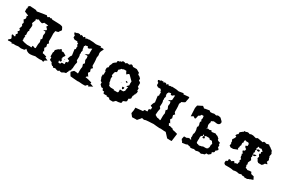

<svg xmlns="http://www.w3.org/2000/svg" viewBox="71 -1459 3578 2437"><g transform="rotate(30 1860.0 -240.5)"><path d="M50 -504C59 -522 70 -526 80 -526C89 -526 97 -523 103 -523C105 -523 107 -524 108 -524L160 -520L178 -509L280 -526C294 -528 295 -526 311 -532L331 -514L362 -531V-522C363 -522 365 -521 367 -520L388 -528C398 -514 391 -518 477 -515C492 -514 512 -513 519 -513C532 -510 556 -507 558 -496L574 -464C573 -450 553 -439 551 -427C549 -413 510 -414 505 -409L506 -407C504 -395 503 -380 500 -370C501 -351 502 -332 502 -314V-303L501 -262C501 -252 511 -240 516 -236L499 -216C500 -207 506 -186 508 -179L492 -157C495 -148 512 -117 514 -113H501L499 -111L513 -84L523 -87L559 -75H561C562 -74 571 -73 571 -67C571 -63 567 -60 561 -59C569 -54 580 -50 608 -38L572 -16C573 -12 574 -10 574 -8C574 1 566 2 560 2H556L546 -4C537 -2 520 -1 516 -1L491 -2C479 -2 465 -4 448 -7C418 0 396 4 378 4C334 4 321 -15 301 -32L297 -29C294 -2 270 -8 249 -4C248 -4 246 -2 240 -2C231 -2 214 -5 196 -8L163 -3L124 -4L103 4V-6C97 -8 86 -10 75 -10L47 -7C42 -10 41 -12 41 -15C41 -27 70 -37 70 -50C70 -66 52 -83 52 -94C52 -98 54 -101 60 -103L70 -102L87 -93C94 -97 100 -99 101 -101C93 -114 93 -119 93 -127C110 -142 108 -146 108 -151L93 -168C97 -173 101 -180 110 -184C109 -197 105 -207 103 -210H92L107 -244V-262L98 -274V-281L105 -297V-304L84 -338C90 -344 102 -352 102 -362L103 -373L95 -400L106 -399C107 -401 109 -404 109 -409L49 -433L48 -477C60 -491 56 -482 50 -504ZM210 -186C209 -184 200 -172 200 -162H211L204 -131C204 -129 207 -125 209 -121L204 -102C226 -91 251 -85 283 -81L327 -82L339 -79C343 -80 346 -79 348 -80L349 -104L361 -103C379 -102 375 -95 381 -95C382 -95 398 -98 399 -98L400 -150C400 -161 404 -175 407 -191L397 -232H406C409 -235 409 -241 412 -247L401 -284C401 -296 403 -305 406 -314C404 -323 403 -332 403 -341L367 -345L399 -360C399 -362 401 -364 407 -367C399 -392 380 -394 380 -406C380 -411 392 -418 395 -424C374 -431 351 -431 342 -431C336 -431 334 -435 334 -433L319 -419C316 -417 315 -412 310 -412C297 -412 267 -424 260 -428L254 -434C238 -425 237 -426 234 -421L216 -422C218 -412 221 -407 221 -402C221 -396 215 -396 215 -390C215 -376 204 -368 204 -363L203 -344L216 -334C218 -330 219 -324 219 -317C219 -298 214 -273 214 -272L215 -265H209L219 -250C214 -243 207 -241 207 -217C207 -209 208 -199 210 -186ZM204 -265 205 -264 206 -265Z M944 -208V-199C939 -186 934 -152 934 -131V-107H928V-83C918 -70 916 -67 907 -61V-48C899 -37 897 -37 892 -17C880 -15 866 -15 838 5H837C822 5 813 4 800 -2H798L791 12C779 10 757 7 743 -2L713 6L704 -9H691L674 -25C666 -37 666 -37 666 -45C652 -49 646 -52 630 -61V-96L615 -101V-167H622V-199L653 -229C665 -236 665 -237 674 -237C677 -249 682 -247 697 -251L705 -230H732L750 -221V-216C759 -216 759 -215 774 -206C767 -186 767 -184 752 -173C758 -160 759 -159 750 -146V-139H764V-117L754 -106C745 -108 739 -109 734 -114V-111C734 -102 736 -95 741 -83H768C768 -91 770 -93 778 -105H818V-138C831 -144 833 -145 845 -146V-176C833 -176 829 -180 816 -187C824 -217 832 -234 845 -247L834 -325V-337L847 -342C845 -350 844 -356 844 -363C844 -370 845 -377 847 -385C840 -389 839 -392 833 -401L838 -418C825 -420 820 -424 814 -438H774L748 -455V-489C733 -495 733 -499 725 -517C732 -521 740 -525 763 -526V-533H801L806 -519L815 -533C837 -532 845 -532 850 -518L865 -533H878L885 -519H887C896 -528 904 -530 909 -530C915 -530 918 -528 925 -527V-533L995 -530C1000 -530 1025 -524 1038 -524C1045 -524 1092 -530 1106 -534L1105 -519C1115 -519 1127 -521 1136 -521C1146 -521 1155 -520 1155 -513C1155 -505 1131 -481 1131 -448C1131 -437 1134 -429 1136 -422C1135 -409 1133 -393 1130 -381C1133 -358 1136 -335 1136 -313V-270C1136 -259 1154 -245 1157 -243L1136 -221C1137 -212 1146 -190 1148 -183L1130 -160C1135 -151 1153 -124 1159 -116H1144C1143 -116 1142 -115 1142 -114V-113L1131 -96L1173 -89L1216 -77H1221C1224 -77 1229 -74 1229 -69C1229 -68 1228 -62 1222 -62H1219C1226 -58 1240 -51 1263 -44L1276 -41L1218 -9V-20C1217 -20 1215 -22 1209 -23H1207C1172 -2 1198 1 1167 1H1137C1123 1 1106 -1 1086 -3C1083 -2 1077 -1 1068 -1C1038 -1 993 -9 961 -10C958 -15 934 -50 934 -59C934 -59 939 -66 940 -66L937 -65L966 -93H976C991 -93 1006 -92 1020 -88C1021 -88 1022 -89 1025 -90V-144C1025 -156 1028 -171 1031 -187L1018 -229H1027C1029 -231 1034 -240 1036 -245L1020 -282V-284C1020 -295 1022 -305 1025 -314C1022 -323 1020 -333 1020 -342L974 -345L1014 -362C1015 -364 1017 -366 1025 -370C1024 -378 1024 -392 1024 -403C1024 -421 1025 -440 1025 -451C994 -438 994 -437 991 -431H970L963 -450C951 -446 941 -446 929 -445C928 -439 927 -433 917 -427C922 -411 923 -396 923 -380H930C929 -362 930 -356 923 -345C924 -339 927 -333 927 -327C927 -322 924 -317 923 -312C926 -306 931 -296 931 -276C931 -265 930 -237 929 -223H934V-217C939 -217 942 -214 944 -208ZM800 -131 797 -125H793L792 -129ZM795 -162H786C786 -158 788 -159 791 -153H792C795 -159 795 -158 795 -162ZM1211 -66Z M1598 -312C1607 -296 1607 -297 1626 -293C1626 -311 1628 -306 1616 -312ZM1556 -261C1552 -257 1561 -257 1562 -258C1566 -262 1557 -262 1556 -261ZM1598 -227C1598 -210 1597 -212 1606 -198H1616C1625 -212 1626 -210 1626 -227ZM1456 -170 1464 -160ZM1502 -425H1540C1545 -409 1551 -401 1560 -387H1568C1574 -398 1573 -396 1588 -406H1598L1664 -340C1663 -330 1662 -320 1662 -311C1662 -302 1663 -292 1664 -283L1636 -255C1648 -252 1651 -253 1664 -255C1660 -236 1654 -223 1654 -206V-198L1636 -179H1588V-141L1578 -132H1522V-141H1474L1445 -151C1441 -170 1440 -174 1428 -189C1427 -208 1426 -217 1418 -236V-255C1420 -263 1422 -267 1422 -270C1422 -275 1418 -276 1408 -283L1418 -331C1430 -345 1428 -346 1445 -350V-387C1459 -396 1465 -401 1474 -416C1491 -416 1488 -416 1502 -425ZM1560 -529C1548 -522 1541 -519 1532 -510C1521 -513 1512 -515 1506 -515C1498 -515 1493 -512 1484 -501C1468 -509 1463 -509 1445 -510C1430 -500 1434 -502 1428 -491H1408V-482H1390L1380 -473V-454C1364 -445 1356 -438 1342 -425C1338 -405 1331 -395 1322 -378V-350C1311 -344 1313 -346 1304 -331V-293H1314V-236H1304V-198C1313 -181 1318 -170 1322 -151L1342 -141V-113L1370 -85H1390L1398 -75V-66L1408 -56H1428C1428 -39 1427 -42 1436 -28H1484V-19H1522C1528 -8 1525 -9 1540 0H1588L1616 -28C1640 -28 1659 -30 1682 -37L1692 -47V-66L1702 -75C1721 -79 1725 -82 1740 -94V-132C1753 -136 1757 -140 1768 -151V-189C1777 -198 1777 -201 1778 -217H1786C1786 -234 1787 -232 1796 -246V-274H1786V-312L1768 -321V-378C1757 -389 1753 -393 1740 -397V-425L1730 -435C1719 -446 1715 -450 1702 -454L1692 -463V-482L1644 -510H1588C1578 -523 1576 -523 1560 -529Z M2055 -155V-187C2044 -187 2040 -191 2028 -198C2033 -220 2041 -242 2055 -259L2044 -340V-352L2057 -358C2055 -366 2054 -374 2054 -381C2054 -388 2055 -396 2057 -404C2050 -408 2047 -412 2041 -422L2048 -426C2040 -429 2036 -434 2032 -444H1992L1967 -461V-496C1952 -502 1952 -508 1945 -525C1952 -528 1959 -533 1982 -534V-541H2020L2024 -528L2033 -541C2034 -541 2036 -542 2037 -542C2049 -542 2063 -541 2067 -526L2080 -541H2095L2101 -527C2107 -534 2115 -538 2123 -538C2129 -538 2133 -536 2139 -535V-541L2205 -538C2212 -536 2241 -531 2246 -531C2252 -531 2305 -541 2305 -541C2311 -541 2317 -538 2317 -532C2317 -532 2317 -530 2316 -528L2388 -535C2395 -535 2401 -534 2401 -528C2401 -502 2394 -498 2390 -460C2388 -444 2338 -434 2340 -426C2338 -407 2330 -404 2328 -399C2332 -374 2334 -351 2334 -328V-284C2334 -273 2348 -261 2353 -256L2334 -234C2335 -225 2343 -201 2345 -194L2329 -169C2333 -160 2354 -128 2356 -124H2341C2340 -124 2340 -125 2339 -123V-121L2357 -89L2369 -95L2410 -83H2414C2418 -83 2422 -80 2422 -75C2422 -74 2422 -73 2421 -71C2445 -67 2468 -63 2498 -53L2483 60L2461 61H2454C2450 61 2446 61 2442 60H2420C2419 59 2416 58 2416 58C2412 55 2370 7 2360 -3H2335C2322 -3 2305 -5 2286 -7C2282 -6 2276 -5 2266 -5C2240 -5 2205 -11 2176 -13C2153 -9 2066 -12 2049 1H2047C2033 1 2025 0 2013 -6H2011L2005 5L1967 49H1965C1963 49 1961 48 1960 47L1897 49L1864 8L1872 -39L1873 -77L1980 -88C1980 -97 1980 -96 1990 -111H2029V-145C2041 -151 2044 -154 2055 -155ZM2151 -224V-215C2146 -202 2141 -166 2141 -144V-126L2175 -106H2180C2199 -106 2221 -95 2222 -95C2223 -95 2225 -101 2227 -101V-159C2227 -170 2229 -184 2233 -202L2220 -246H2229C2231 -249 2234 -257 2238 -264L2222 -302V-304C2222 -315 2223 -325 2227 -335C2225 -344 2222 -355 2222 -365L2182 -367L2217 -384C2218 -388 2223 -391 2228 -393C2229 -405 2232 -445 2233 -463C2210 -453 2208 -452 2203 -442H2180L2175 -462C2164 -459 2153 -458 2142 -457C2140 -445 2138 -442 2130 -437V-403H2138C2137 -390 2137 -378 2130 -367C2131 -361 2133 -355 2133 -349C2133 -344 2131 -337 2130 -332C2137 -320 2138 -302 2138 -295C2138 -284 2135 -256 2135 -241H2141V-235C2146 -234 2149 -229 2151 -224Z M2869 -419C2861 -419 2844 -424 2827 -424C2805 -424 2816 -415 2788 -409C2792 -403 2792 -401 2792 -391V-389C2784 -373 2783 -361 2783 -354C2783 -351 2783 -338 2792 -319V-309C2787 -302 2784 -300 2784 -296C2788 -298 2791 -299 2803 -309C2818 -304 2823 -303 2828 -303C2833 -303 2837 -305 2844 -309H2856L2864 -294L2920 -302C2936 -291 2937 -290 2954 -287L2983 -262V-248L2998 -236L3025 -228V-200H3034V-162C3042 -158 3043 -157 3052 -146V-136C3043 -126 3037 -119 3025 -112V-92L3015 -82C3004 -76 3003 -75 2995 -75C3000 -66 2999 -61 3000 -48L2971 -24H2941C2940 -14 2938 -12 2930 -2C2912 1 2903 5 2887 13C2869 12 2867 11 2859 5C2841 5 2830 6 2813 13H2803C2791 9 2785 7 2779 7C2773 7 2767 9 2755 13H2725V5C2711 5 2700 4 2688 -2H2674L2666 5L2609 13C2601 3 2599 2 2599 -9H2592L2581 -28L2590 -70H2627C2641 -80 2652 -83 2661 -83C2677 -83 2684 -73 2684 -73C2684 -78 2686 -81 2689 -84C2682 -87 2681 -92 2675 -100C2677 -110 2678 -117 2678 -124C2678 -132 2677 -139 2675 -146C2680 -151 2671 -159 2681 -164L2684 -181V-199C2684 -213 2682 -228 2675 -244V-262L2684 -270C2684 -289 2683 -300 2675 -317V-335L2684 -342C2684 -351 2682 -351 2675 -360V-369C2678 -376 2680 -381 2680 -390C2680 -399 2677 -408 2676 -420C2671 -419 2668 -418 2665 -418C2661 -418 2656 -419 2649 -421C2638 -409 2639 -394 2618 -392L2610 -368C2608 -343 2602 -336 2595 -336C2585 -336 2573 -352 2567 -352L2536 -333C2531 -432 2533 -400 2530 -452L2538 -492L2605 -526C2619 -517 2624 -513 2632 -504C2657 -512 2676 -511 2707 -518L2724 -504C2746 -504 2758 -504 2779 -511L2811 -504C2814 -507 2824 -515 2839 -515C2851 -515 2856 -511 2860 -511C2874 -511 2878 -501 2886 -494C2899 -482 2913 -472 2913 -457C2913 -448 2908 -419 2869 -419ZM2947 -166 2925 -198H2891C2886 -206 2888 -207 2876 -213H2830C2822 -209 2824 -212 2813 -196H2825V-172H2799V-196H2811C2802 -214 2801 -215 2792 -218V-192C2772 -186 2770 -181 2768 -153L2770 -139L2768 -125V-85L2781 -73C2795 -73 2795 -72 2805 -66H2819C2833 -71 2842 -73 2856 -73V-80H2909L2931 -92C2931 -103 2933 -105 2939 -113V-148C2948 -160 2947 -166 2947 -166Z M3343 -216C3343 -206 3344 -194 3362 -182L3352 -156C3360 -147 3363 -143 3363 -141C3363 -136 3353 -135 3353 -109V-107C3331 -106 3324 -103 3315 -94C3310 -104 3301 -113 3297 -117L3258 -93V-107H3227V-79C3216 -76 3211 -71 3202 -64V-33L3222 -16H3277C3290 -16 3317 -16 3340 -9H3350C3360 -12 3372 -15 3386 -15C3400 -15 3412 -12 3422 -9H3429C3442 -9 3447 -11 3455 -16H3467L3475 -9H3508V-2H3553C3564 -10 3573 -14 3592 -17V-22C3607 -22 3612 -26 3629 -33L3609 -73L3573 -81L3565 -86L3555 -108H3551C3532 -108 3517 -107 3499 -102C3490 -110 3485 -113 3467 -115C3467 -126 3467 -136 3459 -146V-157C3463 -161 3465 -165 3465 -168C3465 -172 3463 -175 3459 -179V-192L3478 -233C3474 -242 3470 -252 3460 -262L3467 -281L3459 -297C3501 -300 3493 -297 3508 -323C3470 -316 3478 -321 3459 -297V-301C3463 -305 3465 -310 3465 -313C3465 -317 3463 -320 3459 -324V-334L3467 -340C3466 -357 3466 -360 3460 -369C3469 -375 3471 -381 3471 -384C3471 -390 3464 -395 3460 -398C3469 -409 3473 -419 3476 -432C3480 -430 3482 -429 3495 -420L3522 -426C3531 -416 3538 -410 3551 -403L3536 -385L3544 -366L3529 -360V-349C3533 -340 3535 -330 3545 -321V-318C3539 -313 3537 -308 3537 -304V-293C3551 -280 3550 -279 3554 -265L3574 -249H3624C3638 -261 3646 -269 3652 -284L3682 -291C3677 -303 3677 -308 3662 -312C3662 -323 3664 -327 3672 -341V-350C3664 -362 3662 -370 3662 -384V-389H3654L3663 -433C3653 -446 3650 -454 3646 -469L3624 -485H3619V-492H3611V-499H3601V-505H3590L3581 -519C3562 -518 3558 -518 3549 -512H3537C3527 -518 3520 -518 3502 -519L3493 -505H3489L3413 -519C3400 -513 3396 -511 3392 -506L3343 -519H3306V-511C3293 -511 3289 -514 3278 -519H3258C3244 -513 3240 -511 3231 -511C3228 -511 3227 -512 3224 -512H3218C3219 -502 3219 -501 3219 -500C3218 -500 3215 -499 3212 -498L3174 -468V-440C3155 -430 3155 -425 3147 -407C3166 -402 3163 -402 3166 -395C3156 -365 3143 -352 3139 -348V-346C3139 -332 3140 -333 3148 -324V-292H3156L3148 -261L3171 -244H3209L3268 -267C3265 -274 3263 -282 3255 -285C3259 -287 3261 -290 3266 -297V-327H3275V-332C3275 -343 3272 -352 3272 -360C3272 -368 3272 -372 3283 -380C3282 -385 3280 -386 3280 -396C3280 -404 3283 -411 3287 -419C3292 -415 3294 -414 3303 -411H3336L3343 -402C3344 -401 3347 -401 3352 -399C3349 -393 3349 -387 3349 -382C3349 -377 3349 -373 3350 -367C3339 -366 3339 -364 3324 -357C3333 -336 3336 -333 3353 -325V-320C3353 -298 3349 -295 3325 -290C3329 -270 3330 -265 3348 -258L3335 -248V-246C3335 -244 3340 -230 3343 -225ZM3481 -375H3513V-398H3481ZM3341 -409Z"/></g></svg>

Font: GNUTypewriter
Style: Standard
Weight: 400
Version: Version 001.000